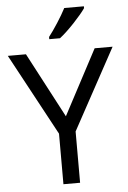

<svg xmlns="http://www.w3.org/2000/svg" viewBox="-62 -1055 689 1033"><g transform="rotate(-5 283.0 -538.0)"><path d="M431 -1000V-1010H325C302 -965 259 -899 230 -862V-850H288C335 -886 406 -963 431 -1000ZM283 -429 98 -780H0L238 -339V-66H328V-343L566 -780H469Z"/></g></svg>

Font: Noto Sans Malayalam UI
Style: Regular
Weight: 400
Designer: Jelle Bosma - Monotype Design Team
Foundry: Monotype Imaging Inc.
Version: Version 2.104